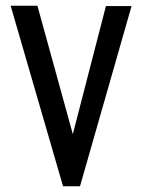

<svg xmlns="http://www.w3.org/2000/svg" viewBox="-20 -644 490 667"><path d="M199 3 17 -624H110L233 -178L348 -623H437L258 3Z"/></svg>

Font: Inconsolata SemiCondensed SemiBold
Style: Regular
Weight: 600
Width: 4
Monospace: yes
Designer: Raph Levien, Cyreal, Brenton Simpson
Foundry: Raph Levien, Cyreal, Google
Version: Version 3.001; ttfautohint (v1.8.2.53-6de2)